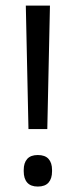

<svg xmlns="http://www.w3.org/2000/svg" viewBox="-20 -659 272 688"><path d="M149.5 -196.5H82L72.5 -639H159ZM115.5 9.5Q90 9.5 77.5 -4.8Q65 -19 65 -45V-50Q65 -75.5 77.5 -89.5Q90 -103.5 115.5 -103.5Q141.5 -103.5 154 -89.5Q166.5 -75.5 166.5 -50V-45Q166.5 -19 154 -4.8Q141.5 9.5 115.5 9.5Z"/></svg>

Font: Anek Odia Medium
Style: Regular
Weight: 400
Version: Version 1.003